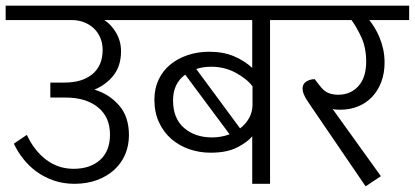

<svg xmlns="http://www.w3.org/2000/svg" viewBox="-30 -650 1467 679"><path d="M304 -333Q355 -318 390.5 -278Q426 -238 426 -172Q426 -135 412.5 -103.5Q399 -72 373.5 -49Q348 -26 312.5 -13Q277 0 233 0Q194 0 160.5 -11.5Q127 -23 100 -42.5Q73 -62 52.5 -88Q32 -114 19 -142L65 -173Q91 -117 133.5 -85Q176 -53 230 -53Q289 -53 324 -84.5Q359 -116 359 -174Q359 -236 316.5 -270.5Q274 -305 202 -305H148V-358H198Q261 -358 297 -388Q333 -418 333 -474Q333 -496 325 -515.5Q317 -535 302.5 -549Q288 -563 268 -571Q248 -579 224 -579H-10V-630H486V-579H339Q364 -563 381 -533.5Q398 -504 398 -469Q398 -417 371.5 -383.5Q345 -350 304 -333Z M710 -467Q760 -467 797.5 -451Q835 -435 862 -410V-579H466V-630H1020V-579H925V0H862V-168Q846 -148 809.5 -129Q773 -110 715 -110Q675 -110 639 -122.5Q603 -135 575.5 -159Q548 -183 532 -218Q516 -253 516 -298Q516 -337 531 -368.5Q546 -400 572 -421.5Q598 -443 633.5 -455Q669 -467 710 -467ZM582 -295Q582 -231 621 -197.5Q660 -164 720 -164Q752 -164 782 -175L625 -386Q582 -355 582 -295ZM863 -345Q842 -372 803 -393Q764 -414 717 -414Q702 -414 689 -412Q676 -410 664 -406L819 -196Q839 -211 851 -232.5Q863 -254 863 -280Z M1317 -27 1263 9 1070 -274Q1053 -298 1046.5 -312Q1040 -326 1040 -337Q1040 -353 1053 -361.5Q1066 -370 1083 -370L1100 -348Q1114 -329 1129.5 -322Q1145 -315 1166 -315Q1210 -315 1237.5 -345.5Q1265 -376 1265 -432Q1265 -481 1248 -518Q1231 -555 1213 -579H1000V-630H1417V-579H1276Q1285 -568 1294.5 -552.5Q1304 -537 1312 -518Q1320 -499 1325 -476.5Q1330 -454 1330 -429Q1330 -391 1318.5 -360.5Q1307 -330 1286.5 -308Q1266 -286 1237 -274Q1208 -262 1173 -262Q1166 -262 1158.5 -262.5Q1151 -263 1146 -265Z"/></svg>

Font: Ek Mukta Light
Style: Regular
Weight: 300
Designer: Girish Dalvi and Yashodeep Gholap
Foundry: Ek Type
Version: Version 2.538;PS 1.002;hotconv 16.6.51;makeotf.lib2.5.65220;